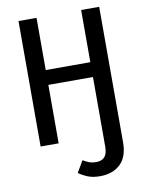

<svg xmlns="http://www.w3.org/2000/svg" viewBox="-99 -777 813 1065"><g transform="rotate(-10 307.5 -244.0)"><path d="M376.9 219.5Q335.9 219.5 306.7 207.2Q277.4 194.9 257.9 180L295.9 115.4Q313.8 125.6 330 132.1Q346.2 138.5 371.3 138.5Q401 138.5 417.2 120.5Q433.3 102.6 433.3 63.1V-329.2H182.1V0H80.5V-706.7H182.1V-412.8H433.3V-706.7H534.9V56.4Q534.9 137.9 492.1 178.7Q449.2 219.5 376.9 219.5Z"/></g></svg>

Font: Fira Code Retina
Style: Regular
Weight: 450
Monospace: yes
Designer: Carrois Corporate, Edenspiekermann AG, Nikita Prokopov
Foundry: Carrois Corporate, Edenspiekermann AG, Nikita Prokopov
Version: Version 6.002